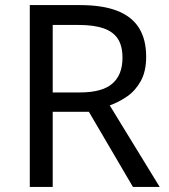

<svg xmlns="http://www.w3.org/2000/svg" viewBox="-20 -734 662 754"><path d="M294 -714Q383 -714 440.5 -691.5Q498 -669 526 -624Q554 -579 554 -511Q554 -454 533 -416Q512 -378 479.5 -355.5Q447 -333 411 -320L607 0H502L329 -295H187V0H97V-714ZM289 -636H187V-371H294Q381 -371 421 -405.5Q461 -440 461 -507Q461 -554 442.5 -582Q424 -610 386 -623Q348 -636 289 -636Z"/></svg>

Font: lhindi05
Style: Book
Weight: 400
Designer: Jelle Bosma - Monotype Design Team
Foundry: Monotype Imaging Inc.
Version: Version 2.003